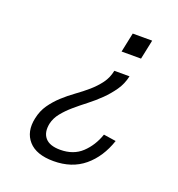

<svg xmlns="http://www.w3.org/2000/svg" viewBox="-120 -736 786 847"><g transform="rotate(20 273.0 -313.0)"><path d="M359.9 -637.2H451.2L432.1 -545.9H340.8ZM83 -138.2Q90.8 -175.8 110.8 -204.3Q130.9 -232.9 157 -256.8Q183.1 -280.8 212.6 -302Q242.2 -323.2 268.1 -345.7Q293.9 -368.2 313.5 -394.5Q333 -420.9 339.8 -455.1H411.1Q402.8 -417 381.8 -387Q360.8 -356.9 334.5 -331.1Q308.1 -305.2 278.1 -282Q248 -258.8 221.9 -236.3Q195.8 -213.9 176.5 -189.9Q157.2 -166 150.9 -138.2Q142.1 -95.2 163.1 -70.6Q184.1 -45.9 233.9 -45.9Q295.9 -45.9 335 -82.5Q374 -119.1 393.1 -174.8L451.2 -166Q423.8 -84 366.5 -36.4Q309.1 11.2 223.1 11.2Q142.1 11.2 105.5 -30.3Q68.8 -71.8 83 -138.2Z"/></g></svg>

Font: Anonymous Pro
Style: Italic
Weight: 400
Italic angle: -12°
Monospace: yes
Designer: Mark Simonson
Version: Version 1.003